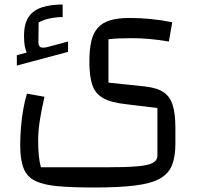

<svg xmlns="http://www.w3.org/2000/svg" viewBox="-20 -560 891 855"><path d="M398 275Q299 275 235 269Q171 263 135 244.5Q99 226 84.5 188Q70 150 70 86Q70 48 73.5 5.5Q77 -37 84 -75.5Q91 -114 100 -143L178 -129Q166 -77 158 -28Q150 21 150 64Q150 102 152.5 129.5Q155 157 162 185H445Q536 185 587.5 181Q639 177 660 165.5Q681 154 681 132V-79L541 -96Q475 -103 439.5 -123Q404 -143 391 -181.5Q378 -220 378 -285Q378 -339 386.5 -376Q395 -413 415.5 -436Q436 -459 470.5 -469.5Q505 -480 557 -480Q652 -480 747 -461L732 -375Q685 -383 645.5 -386.5Q606 -390 565 -390Q535 -390 510 -389Q485 -388 463 -385V-192L625 -175Q680 -169 709 -149Q738 -129 749.5 -90.5Q761 -52 761 10V81Q761 138 746 175.5Q731 213 692.5 235Q654 257 582 266Q510 275 398 275ZM55 -268V-314L99 -326Q93 -339 90 -356.5Q87 -374 87 -400Q87 -456 108.5 -486Q130 -516 169 -528Q208 -540 259 -540V-484Q231 -484 202 -478Q173 -472 152 -460L151 -372Q151 -354 161.5 -349.5Q172 -345 197 -352L283 -375V-329Z"/></svg>

Font: Changa ExtraLight
Style: Regular
Weight: 400
Version: Version 3.002; ttfautohint (v1.8.2)